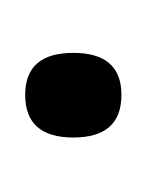

<svg xmlns="http://www.w3.org/2000/svg" viewBox="-2 -106 117 154"><g transform="rotate(90 57.0 -29.5)"><path d="M56.6 9.3Q22.9 9.3 22.9 -29.3Q22.9 -67.9 56.6 -67.9Q90.8 -67.9 90.8 -29.3Q90.8 9.3 56.6 9.3Z"/></g></svg>

Font: Tartlers End
Style: Regular
Weight: 200
Designer: Peter Wiegel
Foundry: Peter Wiegel
Version: Version 1.000 2013 initial release